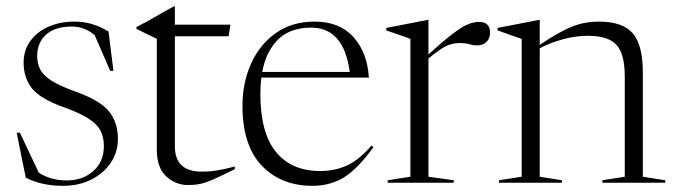

<svg xmlns="http://www.w3.org/2000/svg" viewBox="-20 -592 2190 622"><path d="M220.5 -522Q251 -522 277.5 -514.2Q304 -506.5 331.5 -490L347.5 -362.5H337L286.5 -478.5Q253.5 -506 212.5 -506Q158 -506 129.2 -479.8Q100.5 -453.5 100.5 -411Q100.5 -387.5 109.5 -368.5Q118.5 -349.5 145.2 -331.8Q172 -314 225.5 -295Q306 -266 334 -230Q362 -194 362 -142Q362 -99 338.8 -64.5Q315.5 -30 275.2 -10Q235 10 184 10Q114.5 10 63.5 -16.5L34 -162H44.5L105.5 -33Q122 -21.5 145.2 -14.5Q168.5 -7.5 195.5 -7.5Q248.5 -7.5 282.5 -38Q316.5 -68.5 316.5 -119Q316.5 -147.5 305.5 -168.8Q294.5 -190 266.5 -208Q238.5 -226 187 -244.5Q110 -272 83.2 -306.2Q56.5 -340.5 56.5 -388.5Q56.5 -430 78.8 -460Q101 -490 138.2 -506Q175.5 -522 220.5 -522Z M546.5 -118Q546.5 -36 633.5 -36Q659 -36 682.5 -39.8Q706 -43.5 740.5 -52.5V-44Q697 -22.5 671.8 -11.2Q646.5 0 628.5 3.8Q610.5 7.5 589.5 7.5Q549 7.5 518.5 -20.5Q488 -48.5 488 -107.5V-466L422 -498.5V-504.5Q445 -516 459 -523.8Q473 -531.5 491 -542.2Q509 -553 543.5 -571.5H546.5V-512H726.5L720.5 -474.5H546.5Z M999.5 -522Q1080 -522 1125 -472Q1170 -422 1175 -340.5H826.5Q823.5 -316 823.5 -288Q823.5 -161.5 874 -99.8Q924.5 -38 1017 -38Q1065 -38 1104.2 -56Q1143.5 -74 1183.5 -120.5L1190 -115.5Q1139 -45 1094.5 -17.5Q1050 10 992 10Q891 10 828.2 -55.2Q765.5 -120.5 765.5 -250Q765.5 -323 793 -385Q820.5 -447 873 -484.5Q925.5 -522 999.5 -522ZM988 -502.5Q920 -502.5 881 -464.2Q842 -426 829.5 -359H1113Q1094 -502.5 988 -502.5Z M1532.5 -521Q1567.5 -521 1567.5 -486Q1567.5 -467.5 1556 -456.2Q1544.5 -445 1526.5 -445Q1511.5 -445 1500.5 -448.8Q1489.5 -452.5 1469 -452.5Q1444.5 -452.5 1423.8 -442Q1403 -431.5 1368 -402.5V-19.5L1450 -8V0H1236V-8L1309.5 -19.5V-466Q1300 -470 1279.5 -476.8Q1259 -483.5 1231.5 -493.5V-501.5L1365 -527.5H1368V-415.5Q1419.5 -462.5 1449.8 -485Q1480 -507.5 1498.2 -514.2Q1516.5 -521 1532.5 -521Z M1931.5 -8 2004 -19.5V-343.5Q2004 -418 1976.8 -447Q1949.5 -476 1885 -476Q1843.5 -476 1801.5 -464.2Q1759.5 -452.5 1728.5 -435.5V-19.5L1800.5 -8V0H1596.5V-8L1670 -19.5V-466Q1662 -469 1644 -475Q1626 -481 1592 -493.5V-501.5L1725.5 -527.5H1728.5V-446.5Q1774.5 -477.5 1806.8 -493.8Q1839 -510 1865.5 -516Q1892 -522 1920.5 -522Q1997.5 -522 2030 -484Q2062.5 -446 2062.5 -358V-19.5L2135 -8V0H1931.5Z"/></svg>

Font: Newsreader 72pt Light
Style: Regular
Weight: 300
Designer: Hugues Gentile
Foundry: Production Type
Version: Version 1.003; ttfautohint (v1.8.3)